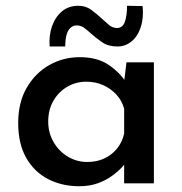

<svg xmlns="http://www.w3.org/2000/svg" viewBox="-20 -635 632 665"><path d="M254 10Q195 10 147 -14.5Q99 -39 71 -88Q43 -137 43 -209Q43 -280 72.5 -331Q102 -382 150.5 -409.5Q199 -437 256 -437Q316 -437 354.5 -411.5Q393 -386 415 -352L408 -336L418 -419H513V0H410V-105L421 -80Q417 -72 404 -57.5Q391 -43 369.5 -27Q348 -11 319.5 -0.5Q291 10 254 10ZM282 -74Q315 -74 341 -86Q367 -98 385 -120Q403 -142 410 -172V-259Q402 -287 383 -307.5Q364 -328 337.5 -340Q311 -352 279 -352Q243 -352 213 -334.5Q183 -317 165 -286Q147 -255 147 -214Q147 -175 165.5 -143Q184 -111 215 -92.5Q246 -74 282 -74ZM387 -474Q355 -474 334 -488.5Q313 -503 295 -519Q283 -530 271.5 -538.5Q260 -547 245 -547Q233 -547 223.5 -538Q214 -529 210 -512.5Q206 -496 206 -474H152Q149 -513 160.5 -545Q172 -577 195 -596Q218 -615 251 -615Q277 -615 296 -601Q315 -587 331 -572Q345 -559 357.5 -548.5Q370 -538 385 -538Q405 -538 412.5 -559.5Q420 -581 420 -615L474 -614Q478 -573 467.5 -541Q457 -509 435.5 -491.5Q414 -474 387 -474Z"/></svg>

Font: Josefin Sans Thin Medium
Style: Regular
Weight: 500
Version: Version 2.000